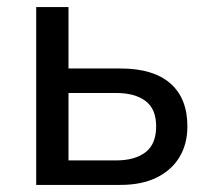

<svg xmlns="http://www.w3.org/2000/svg" viewBox="-20 -521 592 541"><path d="M82 0V-501H173V-328H320Q412 -328 460 -286Q508 -244 508 -165Q508 -115 485.5 -78Q463 -41 421 -20.5Q379 0 320 0ZM173 -69H307Q360 -69 390 -92Q420 -115 420 -165Q420 -214 390 -236.5Q360 -259 307 -259H173Z"/></svg>

Font: Nunitoga
Style: Medium
Weight: 500
Designer: Vernon Adams
Foundry: Vernon Adams
Version: Version 1.0